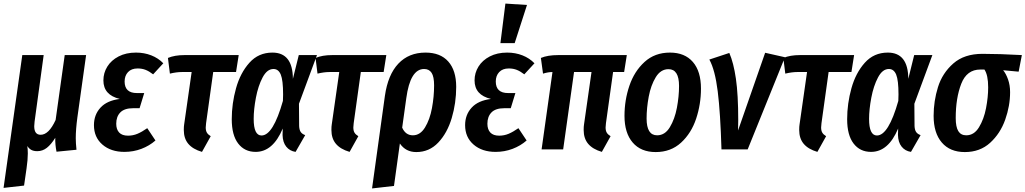

<svg xmlns="http://www.w3.org/2000/svg" viewBox="-32 -838 5752 1077"><path d="M393 -63Q393 -36 397 2L285 13Q277 -27 278 -65Q255 -28 231 -9Q207 10 177 10Q157 10 144 3Q131 -4 121 -19Q124 -3 124 23Q124 58 117 106L103 203L-12 216L93 -529H213L162 -156Q160 -136 160 -130Q160 -82 196 -82Q242 -82 280 -165L331 -529H451L402 -179Q393 -112 393 -63Z M495 -136Q495 -194 531.5 -234Q568 -274 640 -283Q548 -305 548 -387Q548 -429 570 -464.5Q592 -500 633.5 -521.5Q675 -543 731 -543Q777 -543 816.5 -527.5Q856 -512 884 -483L827 -421Q805 -438 785 -446Q765 -454 740 -454Q705 -454 686 -433.5Q667 -413 667 -381Q667 -316 736 -316H777L751 -231H715Q666 -231 643 -207.5Q620 -184 620 -144Q620 -112 636.5 -94.5Q653 -77 686 -77Q714 -77 739 -87.5Q764 -98 794 -119L840 -50Q806 -20 761 -3Q716 14 666 14Q590 14 542.5 -27Q495 -68 495 -136Z M1124 -147Q1122 -129 1122 -123Q1122 -105 1128.5 -94Q1135 -83 1150 -74L1101 14Q1050 -1 1024.5 -31Q999 -61 999 -109Q999 -129 1001 -140L1043 -434H989Q958 -434 921 -425L910 -513Q948 -529 1003 -529H1307L1292 -434H1164Z M1611 -396 1644 -529H1746L1645 -256L1646 -131Q1647 -109 1655 -97.5Q1663 -86 1680 -80L1626 14Q1593 9 1573.5 -15.5Q1554 -40 1553 -81L1554 -117Q1499 14 1402 14Q1340 14 1304 -33Q1268 -80 1268 -169Q1268 -257 1292 -343Q1316 -429 1367 -486Q1418 -543 1496 -543Q1610 -543 1611 -396ZM1391 -171Q1391 -78 1435 -78Q1500 -78 1555 -272L1556 -308Q1556 -388 1543 -419.5Q1530 -451 1502 -451Q1466 -451 1441 -403.5Q1416 -356 1403.5 -290Q1391 -224 1391 -171Z M1952 -147Q1950 -129 1950 -123Q1950 -105 1956.5 -94Q1963 -83 1978 -74L1929 14Q1878 -1 1852.5 -31Q1827 -61 1827 -109Q1827 -129 1829 -140L1871 -434H1817Q1786 -434 1749 -425L1738 -513Q1776 -529 1831 -529H2135L2120 -434H1992Z M2527 -351Q2527 -260 2502 -176Q2477 -92 2426.5 -38.5Q2376 15 2303 15Q2244 15 2211 -33L2178 205L2055 219L2127 -300Q2144 -419 2202.5 -481Q2261 -543 2355 -543Q2438 -543 2482.5 -493Q2527 -443 2527 -351ZM2403 -359Q2403 -408 2389 -429.5Q2375 -451 2347 -451Q2269 -451 2247 -287L2224 -122Q2243 -79 2284 -79Q2325 -79 2352 -123Q2379 -167 2391 -231.5Q2403 -296 2403 -359Z M2577 -136Q2577 -194 2613.5 -234Q2650 -274 2722 -283Q2630 -305 2630 -387Q2630 -429 2652 -464.5Q2674 -500 2715.5 -521.5Q2757 -543 2813 -543Q2859 -543 2898.5 -527.5Q2938 -512 2966 -483L2909 -421Q2887 -438 2867 -446Q2847 -454 2822 -454Q2787 -454 2768 -433.5Q2749 -413 2749 -381Q2749 -316 2818 -316H2859L2833 -231H2797Q2748 -231 2725 -207.5Q2702 -184 2702 -144Q2702 -112 2718.5 -94.5Q2735 -77 2768 -77Q2796 -77 2821 -87.5Q2846 -98 2876 -119L2922 -50Q2888 -20 2843 -3Q2798 14 2748 14Q2672 14 2624.5 -27Q2577 -68 2577 -136ZM2803 -818 2924 -810 2855 -596H2775Z M3367 -147Q3365 -129 3365 -123Q3365 -105 3371.5 -94Q3378 -83 3393 -74L3344 14Q3293 -1 3267.5 -31Q3242 -61 3242 -109Q3242 -129 3244 -140L3286 -434H3188L3127 0H3006L3067 -434Q3043 -434 3014 -425L3002 -513Q3040 -529 3099 -529H3484L3469 -434H3407Z M3471 -188Q3471 -276 3498.5 -357Q3526 -438 3583.5 -490.5Q3641 -543 3726 -543Q3809 -543 3854.5 -490.5Q3900 -438 3900 -341Q3900 -254 3873 -172.5Q3846 -91 3788.5 -38Q3731 15 3646 15Q3563 15 3517 -38.5Q3471 -92 3471 -188ZM3777 -356Q3777 -450 3718 -450Q3674 -450 3646.5 -405Q3619 -360 3607 -296Q3595 -232 3595 -173Q3595 -79 3654 -79Q3698 -79 3725.5 -124.5Q3753 -170 3765 -233.5Q3777 -297 3777 -356Z M4109 -164 4108 -106 4260 -542 4371 -517 4162 0H4015Q4009 -205 3994 -325.5Q3979 -446 3947 -504L4059 -541Q4083 -486 4096 -396.5Q4109 -307 4109 -164Z M4576 -147Q4574 -129 4574 -123Q4574 -105 4580.5 -94Q4587 -83 4602 -74L4553 14Q4502 -1 4476.5 -31Q4451 -61 4451 -109Q4451 -129 4453 -140L4495 -434H4441Q4410 -434 4373 -425L4362 -513Q4400 -529 4455 -529H4759L4744 -434H4616Z M5063 -396 5096 -529H5198L5097 -256L5098 -131Q5099 -109 5107 -97.5Q5115 -86 5132 -80L5078 14Q5045 9 5025.5 -15.5Q5006 -40 5005 -81L5006 -117Q4951 14 4854 14Q4792 14 4756 -33Q4720 -80 4720 -169Q4720 -257 4744 -343Q4768 -429 4819 -486Q4870 -543 4948 -543Q5062 -543 5063 -396ZM4843 -171Q4843 -78 4887 -78Q4952 -78 5007 -272L5008 -308Q5008 -388 4995 -419.5Q4982 -451 4954 -451Q4918 -451 4893 -403.5Q4868 -356 4855.5 -290Q4843 -224 4843 -171Z M5205 -188Q5205 -271 5229.5 -349.5Q5254 -428 5315.5 -482Q5377 -536 5479 -536Q5574 -536 5700 -529L5682 -436L5595 -444Q5611 -425 5622.5 -392.5Q5634 -360 5634 -321Q5634 -244 5606.5 -166.5Q5579 -89 5522 -37Q5465 15 5380 15Q5297 15 5251 -38.5Q5205 -92 5205 -188ZM5511 -348Q5511 -417 5490 -448H5467Q5391 -448 5360 -368Q5329 -288 5329 -176Q5329 -126 5343.5 -102.5Q5358 -79 5388 -79Q5432 -79 5459.5 -124Q5487 -169 5499 -231Q5511 -293 5511 -348Z"/></svg>

Font: Fira Sans Extra Condensed Medium
Style: Italic
Weight: 500
Width: 3
Italic angle: -8°
Designer: Carrois Corporate & Edenspiekermann AG
Foundry: Carrois Corporate GbR & Edenspiekermann AG
Version: Version 4.203